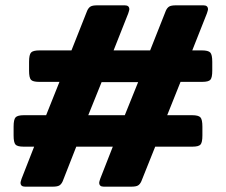

<svg xmlns="http://www.w3.org/2000/svg" viewBox="-20 -700 847 720"><path d="M57 -15Q57 -18 61 -30L108 -150H69Q45 -150 38 -158Q31 -166 31 -192V-225Q31 -252 38.5 -260Q46 -268 70 -268H153L203 -393H127Q103 -393 96 -401Q89 -409 89 -435V-468Q89 -495 96.5 -503Q104 -511 128 -511H248L307 -660Q312 -671 319.5 -675.5Q327 -680 345 -680H448Q465 -680 465 -665Q465 -662 461 -650L406 -511H543L602 -660Q607 -671 614.5 -675.5Q622 -680 640 -680H743Q760 -680 760 -665Q760 -662 756 -650L701 -511H737Q761 -511 768.5 -503Q776 -495 776 -468V-435Q776 -409 769 -401Q762 -393 738 -393H657L607 -268H700Q724 -268 731.5 -260Q739 -252 739 -225V-192Q739 -166 732 -158Q725 -150 701 -150H562L510 -20Q505 -9 497.5 -4.5Q490 0 472 0H369Q352 0 352 -15Q352 -18 356 -30L403 -150H266L215 -20Q210 -9 202.5 -4.5Q195 0 177 0H74Q57 0 57 -15ZM448 -268 498 -392H361L311 -268Z"/></svg>

Font: Mitr Medium
Style: Regular
Weight: 500
Designer: Thanarat Vachiruckul
Foundry: Cadson Demak
Version: Version 1.003